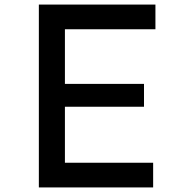

<svg xmlns="http://www.w3.org/2000/svg" viewBox="-20 -820 790 840"><path d="M150 -800H660V-692H264V-453H610V-353H264V-108H650V0H150Z"/></svg>

Font: Martian Mono Custom sWd Rg
Style: Regular
Weight: 400
Width: 6
Monospace: yes
Designer: Alex Havermale
Foundry: Evil Martians
Version: Version 1.000